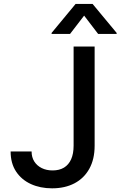

<svg xmlns="http://www.w3.org/2000/svg" viewBox="-20 -969 626 998"><path d="M362.6 -727.3H471.9V-211.6Q471.9 -141.7 444.4 -92Q416.9 -42.3 367.2 -16.2Q317.5 9.9 250.7 9.9Q189.3 9.9 140.4 -12.4Q91.6 -34.8 63.4 -77.6Q35.2 -120.4 35.2 -181.8H144.2Q144.2 -151.6 158.2 -129.6Q172.2 -107.6 196.9 -95.3Q221.6 -83.1 253.6 -83.1Q288.4 -83.1 312.7 -97.8Q337 -112.6 349.8 -141.3Q362.6 -170.1 362.6 -211.6ZM490.1 -792.6 417.3 -887.8 344.1 -792.6H248.2V-797.9L372.9 -948.5H461.3L586.3 -797.9V-792.6Z"/></svg>

Font: InterMG Medium
Style: Regular
Weight: 500
Designer: Rasmus Andersson
Foundry: rsms
Version: Version 3.019;December 26, 2023;FontCreator 15.0.0.2955 64-b